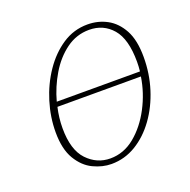

<svg xmlns="http://www.w3.org/2000/svg" viewBox="-96 -576 676 683"><g transform="rotate(-20 242.0 -235.0)"><path d="M215 13Q181 13 146.5 -3.5Q112 -20 89 -58.5Q66 -97 66 -161Q66 -218 83.5 -275Q101 -332 133 -379Q165 -426 208 -454.5Q251 -483 303 -483Q343 -483 376.5 -465Q410 -447 431 -408.5Q452 -370 452 -306Q452 -243 434 -186Q416 -129 383.5 -84Q351 -39 308 -13Q265 13 215 13ZM302 -463Q254 -463 215 -434.5Q176 -406 148.5 -360Q121 -314 107 -262H422Q423 -271 423.5 -280Q424 -289 424 -298Q424 -384 390 -423.5Q356 -463 302 -463ZM218 -7Q269 -7 311 -41.5Q353 -76 381.5 -130.5Q410 -185 419 -244H103Q94 -205 94 -166Q94 -84 130.5 -45.5Q167 -7 218 -7Z"/></g></svg>

Font: Source Serif Pro ExtraLight
Style: Italic
Weight: 200
Italic angle: -12°
Designer: Frank Grießhammer
Foundry: Adobe Systems Incorporated
Version: Version 3.001;hotconv 1.0.111;makeotfexe 2.5.65597